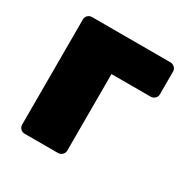

<svg xmlns="http://www.w3.org/2000/svg" viewBox="-126 -630 723 741"><g transform="rotate(30 236.0 -260.0)"><path d="M78 0Q67 0 59.5 -7.5Q52 -15 52 -26V-494Q52 -505 59.5 -512.5Q67 -520 78 -520H427Q438 -520 446 -512.5Q454 -505 454 -494V-393Q454 -382 446 -374.5Q438 -367 427 -367H253V-26Q253 -15 245 -7.5Q237 0 226 0Z"/></g></svg>

Font: Rubik ExtraBold
Style: Regular
Weight: 800
Designer: Hubert and Fischer
Foundry: Hubert and Fischer
Version: Version 2.300;gftools[0.9.30]